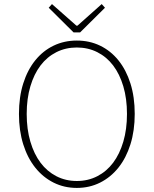

<svg xmlns="http://www.w3.org/2000/svg" viewBox="-20 -909 754 942"><path d="M235 -889 219 -871 341 -750H373L495 -871L479 -889L360 -783H355ZM357 13Q419 13 471 -13Q523 -39 561 -86.5Q599 -134 620 -201Q641 -268 641 -350Q641 -433 620 -499.5Q599 -566 561 -613Q523 -660 471 -685Q419 -710 357 -710Q295 -710 243 -685Q191 -660 153 -613Q115 -566 94 -499.5Q73 -433 73 -350Q73 -268 94 -201Q115 -134 153 -86.5Q191 -39 243 -13Q295 13 357 13ZM357 -21Q302 -21 256.5 -44.5Q211 -68 179 -110.5Q147 -153 129 -214Q111 -275 111 -350Q111 -425 129 -485.5Q147 -546 179 -588Q211 -630 256.5 -653Q302 -676 357 -676Q412 -676 457.5 -653Q503 -630 535 -588Q567 -546 585 -485.5Q603 -425 603 -350Q603 -275 585 -214Q567 -153 535 -110.5Q503 -68 457.5 -44.5Q412 -21 357 -21Z"/></svg>

Font: Spoqa Han Sans Neo Thin
Style: Regular
Weight: 100
Designer: [Spoqa Han Sans Neo] Dong-huui Kim  Younghwa Kang  Yujin Lee  [Noto Sans] Ryoko NISHIZUKA  (kana & ideographs); Paul D. 
Foundry: Spoqa (http://www.spoqa-han-sans.com)
Version: Version 1.100;hotconv 1.0.109;makeotfexe 2.5.65596